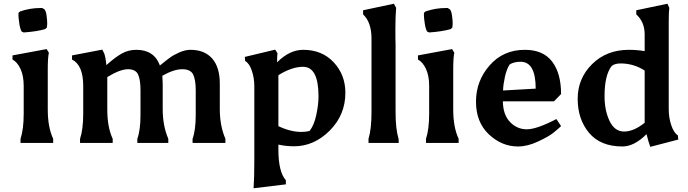

<svg xmlns="http://www.w3.org/2000/svg" viewBox="-20 -766 3689 1029"><path d="M217 -717Q226 -709 229.5 -683Q233 -657 233 -643Q233 -629 231 -618L222 -610Q178 -597 107 -592L96 -597Q88 -610 83.5 -640Q79 -670 79 -681.5Q79 -693 79 -697L88 -705Q142 -723 195 -723H206ZM236 -393V-179Q236 -84 265 -22V0H90V-22Q107 -73 107 -157V-305Q107 -360 90 -396.5Q73 -433 47 -447V-469L230 -503L242 -483Q236 -460 236 -393Z M711 -499Q806 -499 837 -415Q870 -442 890.5 -457Q911 -472 942 -485.5Q973 -499 1001 -499Q1076 -499 1117 -452.5Q1158 -406 1158 -318V-181Q1158 -92 1188 -22V0H1012V-22Q1029 -69 1029 -150V-282Q1029 -339 1015 -367Q1001 -395 956.5 -395Q912 -395 850 -360Q852 -334 852 -318V-181Q852 -92 882 -22V0H716V-22Q733 -69 733 -150V-282Q733 -339 720 -367Q707 -395 665.5 -395Q624 -395 555 -353V-179Q555 -84 584 -22V0H409V-22Q426 -73 426 -157V-305Q426 -417 366 -447V-469L528 -500L538 -481Q546 -461 550 -417Q597 -459 632.5 -479Q668 -499 711 -499Z M1595 -59Q1619 -59 1639 -64Q1663 -94 1675 -149.5Q1687 -205 1687 -250Q1687 -408 1604 -408Q1544 -408 1472 -363V-90Q1537 -59 1595 -59ZM1343 90V-304Q1343 -348 1329.5 -387.5Q1316 -427 1294 -439L1292 -461L1455 -500L1467 -481Q1465 -466 1465 -432Q1532 -499 1605 -499Q1706 -499 1768.5 -432Q1831 -365 1831 -269Q1831 -150 1747 -66Q1663 18 1556 18Q1513 18 1472 9V36Q1472 155 1512 200V222L1339 243Q1343 191 1343 90Z M2103 -724Q2099 -676 2099 -610Q2099 -544 2100 -529V-167Q2100 -74 2116 -22L2117 0H1955V-22Q1971 -74 1971 -167V-560Q1971 -646 1926 -689V-711L2091 -746Z M2390 -717Q2399 -709 2402.5 -683Q2406 -657 2406 -643Q2406 -629 2404 -618L2395 -610Q2351 -597 2280 -592L2269 -597Q2261 -610 2256.5 -640Q2252 -670 2252 -681.5Q2252 -693 2252 -697L2261 -705Q2315 -723 2368 -723H2379ZM2409 -393V-179Q2409 -84 2438 -22V0H2263V-22Q2280 -73 2280 -157V-305Q2280 -360 2263 -396.5Q2246 -433 2220 -447V-469L2403 -503L2415 -483Q2409 -460 2409 -393Z M2756 19Q2669 19 2600 -46Q2531 -111 2531 -221.5Q2531 -332 2604 -415.5Q2677 -499 2793 -499Q2891 -499 2939 -436Q2987 -373 2987 -262L2949 -223H2675Q2676 -151 2713.5 -112Q2751 -73 2803.5 -73Q2856 -73 2962 -128L2987 -90Q2968 -72 2944 -53Q2920 -34 2863.5 -7.5Q2807 19 2756 19ZM2770 -435Q2733 -435 2711 -420Q2695 -395 2686 -354Q2677 -313 2676 -281L2851 -291Q2851 -435 2770 -435Z M3316 19Q3198 19 3137 -54Q3076 -127 3076 -236.5Q3076 -346 3153.5 -422.5Q3231 -499 3350 -499Q3394 -499 3435 -492V-582Q3435 -648 3390 -689V-711L3557 -746L3567 -724Q3564 -705 3564 -648V-181Q3564 -135 3577.5 -95Q3591 -55 3613 -40L3615 -18L3465 21Q3454 -10 3445 -47Q3379 19 3316 19ZM3220 -250Q3220 -174 3247 -117.5Q3274 -61 3325 -61Q3376 -61 3435 -108V-388Q3376 -426 3306 -426Q3276 -426 3259 -413Q3220 -365 3220 -250Z"/></svg>

Font: Asul
Style: Bold
Weight: 700
Designer: Mariela Monsalve
Foundry: Mariela Monsalve
Version: Version 1.002